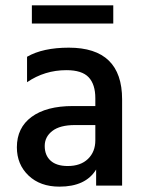

<svg xmlns="http://www.w3.org/2000/svg" viewBox="-20 -693 539 717"><path d="M233 -73Q281 -73 308.5 -99.5Q336 -126 336 -169V-226H260Q204 -226 175.5 -204Q147 -182 147 -148Q147 -113 169 -93Q191 -73 233 -73ZM339 -60Q300 4 202 4Q130 4 86.5 -37.5Q43 -79 43 -143Q43 -216 98 -256.5Q153 -297 252 -297H336V-326Q336 -378 311 -404.5Q286 -431 228 -431Q147 -431 81 -386V-481Q140 -515 237 -515Q436 -515 436 -322V0H339ZM403 -605H99V-673H403Z"/></svg>

Font: Hind Madurai Medium
Style: Regular
Weight: 500
Designer: Jyotish Sonowal
Foundry: Indian Type Foundry
Version: Version 1.001;PS 1.0;hotconv 1.0.86;makeotf.lib2.5.63406; tt